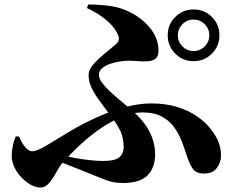

<svg xmlns="http://www.w3.org/2000/svg" viewBox="-20 -793 1040 854"><path d="M841 -521Q793 -521 759.5 -554.5Q726 -588 726 -636Q726 -684 759.5 -717.5Q793 -751 841 -751Q889 -751 922.5 -717.5Q956 -684 956 -636Q956 -588 922.5 -554.5Q889 -521 841 -521ZM527 21Q500 21 478.5 16Q457 11 434.5 1.5Q412 -8 381 -20Q348 -34 308.5 -49Q269 -64 228 -81L241 -107Q268 -99 304 -92Q340 -85 376 -81Q412 -77 437 -77Q493 -77 511.5 -94Q530 -111 530 -136Q530 -183 513.5 -214.5Q497 -246 472 -278Q442 -318 420 -348.5Q398 -379 386 -405.5Q374 -432 374 -460Q374 -477 386.5 -495Q399 -513 418.5 -531Q438 -549 458 -565Q478 -581 493 -594Q507 -606 508.5 -616Q510 -626 505 -637Q491 -672 452.5 -704Q414 -736 367 -757L372 -773Q417 -773 462 -767.5Q507 -762 543 -746Q605 -719 645 -671.5Q685 -624 685 -567Q685 -542 672 -532Q659 -522 638.5 -520.5Q618 -519 595.5 -521Q573 -523 555 -523Q536 -523 513 -519.5Q490 -516 468.5 -508.5Q447 -501 433.5 -489Q420 -477 420 -460Q420 -444 434 -425Q448 -406 470 -385.5Q492 -365 517.5 -344Q543 -323 566 -303Q622 -254 646 -205.5Q670 -157 670 -106Q670 -48 636.5 -13.5Q603 21 527 21ZM159 41Q132 41 102.5 20Q73 -1 52.5 -33.5Q32 -66 32 -99Q32 -120 37 -144.5Q42 -169 50 -186H65Q78 -154 93.5 -137Q109 -120 124 -120Q133 -120 147 -125.5Q161 -131 189.5 -147.5Q218 -164 268 -195Q311 -222 359 -246.5Q407 -271 457 -290.5Q507 -310 557 -321.5Q607 -333 653 -333Q718 -333 769 -317Q820 -301 858 -274.5Q896 -248 919 -217Q943 -186 953 -158.5Q963 -131 963 -100Q963 -72 945 -46.5Q927 -21 887 -21Q854 -21 839 -40.5Q824 -60 810 -103Q801 -132 788.5 -164.5Q776 -197 755 -226.5Q734 -256 700 -274.5Q666 -293 614 -293Q568 -293 518.5 -272Q469 -251 422 -218Q375 -185 333.5 -146Q292 -107 260 -71Q245 -54 230.5 -27Q216 0 199 20.5Q182 41 159 41ZM841 -566Q870 -566 890.5 -586.5Q911 -607 911 -636Q911 -665 890.5 -685.5Q870 -706 841 -706Q812 -706 791.5 -685.5Q771 -665 771 -636Q771 -607 791.5 -586.5Q812 -566 841 -566Z"/></svg>

Font: Noto Serif JP ExtraLight Black
Style: Regular
Weight: 900
Version: Version 2.003-H1;hotconv 1.1.1;makeotfexe 2.6.0